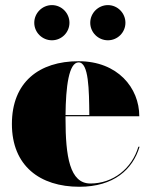

<svg xmlns="http://www.w3.org/2000/svg" viewBox="-20 -704 578 734"><path d="M325 -617C325 -580 355.5 -550 392.5 -550C429.5 -550 459.5 -580 459.5 -617C459.5 -654 429.5 -684.5 392.5 -684.5C355.5 -684.5 325 -654 325 -617ZM111 -617C111 -580 141.5 -550 178.5 -550C215.5 -550 245.5 -580 245.5 -617C245.5 -654 215.5 -684.5 178.5 -684.5C141.5 -684.5 111 -654 111 -617ZM513.5 -143H509C484 -59.5 412.5 -2.5 325.5 -2.5C246.5 -2.5 230.5 -106 230.5 -250C230.5 -253 230.5 -256.5 230.5 -259.5H512.5C512.5 -368.5 429.5 -470 280.5 -470C129.5 -470 25.5 -390 25.5 -230C25.5 -70 132.5 10 283.5 10C414.5 10 487.5 -56 513.5 -143ZM280.5 -465.5C319.5 -465.5 320.5 -361 321.5 -264H230.5C231.5 -372 243 -465.5 280.5 -465.5Z"/></svg>

Font: Bodoni* 36pt Fatface
Style: Regular
Weight: 900
Version: Version 2.3